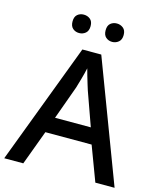

<svg xmlns="http://www.w3.org/2000/svg" viewBox="-131 -1006 918 1099"><g transform="rotate(15 327.5 -456.0)"><path d="M540 0 463 -205H189L113 0H0L271 -717H383L654 0ZM362 -498Q359 -508 351.5 -531.5Q344 -555 337 -580Q330 -605 326 -620Q319 -588 309 -553Q299 -518 293 -498L221 -299H433ZM175 -858Q175 -886 190.5 -899Q206 -912 228 -912Q250 -912 266 -899Q282 -886 282 -858Q282 -830 266 -816.5Q250 -803 228 -803Q206 -803 190.5 -816.5Q175 -830 175 -858ZM371 -858Q371 -886 386.5 -899Q402 -912 424 -912Q445 -912 461.5 -899Q478 -886 478 -858Q478 -830 461.5 -816.5Q445 -803 424 -803Q402 -803 386.5 -816.5Q371 -830 371 -858Z"/></g></svg>

Font: Noto Sans Khmer UI Medium
Style: Regular
Weight: 500
Designer: Danh Hong and the Monotype Design Team
Foundry: Monotype Imaging Inc.
Version: Version 2.002; ttfautohint (v1.8.4.7-5d5b)